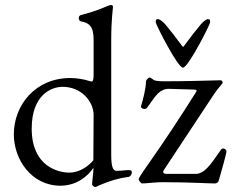

<svg xmlns="http://www.w3.org/2000/svg" viewBox="-20 -724 923 763"><path d="M357 19C361 19 362 19 373 13C420 -7 453 -16 490 -21C497 -21 504 -30 504 -39C504 -46 500 -48 491 -48C490 -48 488 -48 486 -48C469 -46 450 -45 443 -45C428 -45 422 -64 422 -110V-562C422 -652 429 -686 429 -698C428 -702 426 -704 422 -704C419 -704 414 -703 409 -701C390 -693 360 -679 301 -664C295 -662 293 -657 293 -652C293 -646 296 -640 302 -639C334 -633 352 -620 352 -566V-424C352 -406 348 -400 345 -400C342 -400 338 -401 332 -403C317 -408 287 -414 260 -414C120 -414 35 -306 35 -190C35 -89 106 14 220 14C286 14 331 -26 351 -57V-51C351 -34 346 -4 346 9C346 12 354 19 357 19ZM707 -455C728 -455 815 -627 815 -635C815 -644 815 -648 806 -648C798 -648 785 -635 777 -626C764 -611 733 -571 711 -541C710 -539 709 -538 708 -538C707 -538 706 -539 704 -541C682 -571 651 -611 638 -626C630 -635 616 -648 608 -648C599 -648 599 -644 599 -635C599 -627 686 -455 707 -455ZM545 5C562 5 597 0 625 0C734 0 805 5 834 5C842 5 848 0 850 -9C855 -25 880 -114 880 -122C880 -129 873 -134 867 -134C864 -134 860 -132 858 -129C838 -100 819 -72 803 -56C788 -41 773 -33 758 -33H640C631 -33 625 -38 631 -48L826 -343C839 -363 850 -376 864 -393C867 -397 862 -405 857 -405C782 -403 708 -401 633 -401C615 -401 596 -402 590 -407C584 -412 578 -416 575 -416C571 -416 560 -408 560 -398C560 -373 547 -322 541 -304C538 -296 546 -291 554 -291C557 -291 561 -292 563 -294C577 -312 592 -337 607 -352C619 -364 634 -371 651 -371L750 -368C765 -368 762 -362 759 -358C686 -242 635 -166 568 -70C554 -51 531 -17 531 -12C531 -7 540 5 545 5ZM256 -38C212 -38 106 -62 106 -213C106 -346 183 -379 229 -379C303 -379 352 -321 352 -267L351 -87C326 -58 291 -38 256 -38Z"/></svg>

Font: EB Garamond
Style: Regular
Weight: 400
Designer: Georg Duffner and Octavio Pardo
Foundry: Georg Duffner
Version: Version 1.000;PS 001.000;hotconv 1.0.88;makeotf.lib2.5.64775